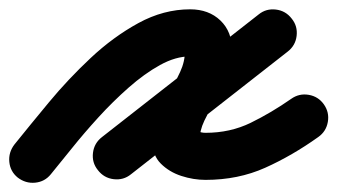

<svg xmlns="http://www.w3.org/2000/svg" viewBox="-68 -330 725 412"><path d="M-37 -20Q-4 -61 37 -110.5Q78 -160 126.5 -205.5Q175 -251 229 -280.5Q283 -310 340 -310Q380 -310 405 -286Q430 -262 430 -222Q430 -192 419.5 -166.5Q409 -141 395 -117Q381 -93 370.5 -71Q360 -49 360 -27Q360 -28 360 -29Q360 -30 360 -31Q359 -38 354 -44Q349 -52 356.5 -48.5Q364 -45 373 -45Q426 -45 470 -66.5Q514 -88 557 -118Q574 -130 594.5 -126.5Q615 -123 627 -106Q639 -89 635.5 -68.5Q632 -48 615 -36Q559 4 501 30Q443 56 373 56Q347 56 321 47.5Q295 39 277 21Q259 3 259 -27Q259 -56 269.5 -81Q280 -106 294 -129.5Q308 -153 318.5 -175.5Q329 -198 329 -222Q329 -223 334.5 -216Q340 -209 340 -209Q309 -209 275.5 -190.5Q242 -172 208 -142Q174 -112 143 -78Q112 -44 86 -11.5Q60 21 41 44Q28 60 7.5 62Q-13 64 -30 51Q-46 38 -48 17.5Q-50 -3 -37 -20ZM549 -219Q465 -153 381 -87.5Q297 -22 213 44Q197 57 176 54.5Q155 52 142 35Q129 19 131.5 -2Q134 -23 151 -36Q235 -102 319 -167.5Q403 -233 487 -299Q503 -312 524 -309.5Q545 -307 558 -290Q571 -274 568.5 -253Q566 -232 549 -219Z"/></svg>

Font: FRB American Cursive Guidelines Arrows Ultra
Style: Bold Italic
Weight: 1000
Italic angle: -25°
Version: Version 2.0;Modular Font Editor K font №1